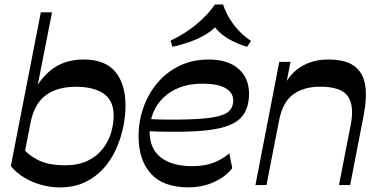

<svg xmlns="http://www.w3.org/2000/svg" viewBox="-20 -827 1699 858"><path d="M246.5 10.5Q207.3 10.5 166.2 -0.4Q125.1 -11.4 89.5 -32.7Q53.9 -53.9 28.4 -85L162.4 -772H212.5L140 -403.8L131.7 -419.2Q169.1 -489.3 223.4 -525.1Q277.8 -561 354.1 -561Q449.8 -561 495.4 -506.2Q540.9 -451.4 540.9 -355.4Q540.9 -309 530.4 -258.3Q519.9 -207.6 498.3 -159.7Q476.6 -111.7 441.8 -73.3Q407 -34.8 358.7 -12.2Q310.4 10.5 246.5 10.5ZM83.7 -111.9 80.6 -170.4Q97.9 -139.9 145.4 -114.2Q192.9 -88.5 270.1 -88.5Q330.6 -88.5 372.3 -108.8Q413.9 -129.1 439.5 -162.4Q465.1 -195.6 476.5 -234.4Q487.9 -273.2 487.9 -310.6Q487.9 -378.1 443 -408.7Q398 -439.3 319.5 -439.3Q235.9 -439.3 184.6 -401.4Q133.3 -363.5 116.7 -279.6Z M822.1 10.2Q709.3 10.2 654.3 -50.9Q599.3 -112 599.3 -218.1Q599.3 -285.4 621.1 -346.9Q642.8 -408.3 683.5 -456.7Q724.2 -505 782.3 -533Q840.3 -561 913.1 -561Q999 -561 1045.9 -519.4Q1092.9 -477.9 1092.9 -408.8Q1092.9 -348.7 1065.6 -311.5Q1038.2 -274.3 973.7 -257.2Q909.2 -240 796.7 -238.3Q750.6 -237.8 711.4 -238.5Q672.2 -239.2 636.7 -241.2V-295.4Q672.3 -293.4 709.1 -292.7Q745.9 -292 781 -292.6Q880 -293.7 932.1 -302.7Q984.1 -311.7 1003.2 -330.1Q1022.3 -348.4 1022.3 -377.9Q1022.3 -412.9 988.2 -433Q954 -453.1 884.7 -453.1Q827 -453.1 783 -436.2Q739 -419.2 709 -389.6Q679 -360 663.8 -321.2Q648.7 -282.4 648.7 -238.8Q648.7 -161.9 698.9 -123.2Q749.1 -84.4 840.8 -84.4Q893.6 -84.4 934.8 -100.2Q976.1 -115.9 1004.7 -142.1L1017.9 -75.4Q988.8 -37.7 936.9 -13.7Q885 10.2 822.1 10.2ZM750.2 -617.8 742.3 -645.4Q804.7 -674.6 856.5 -717.2Q908.3 -759.9 940.6 -807.1H976.7Q992 -760 1024.3 -716.8Q1056.7 -673.7 1101.7 -644L1084.3 -617.8Q1048.8 -628.4 1017.1 -644.6Q985.4 -660.8 962.3 -681.6Q939.1 -702.3 929.7 -725.9H958.7Q939.1 -697.9 905.1 -676.6Q871.1 -655.3 830.9 -640.9Q790.7 -626.4 750.2 -617.8Z M1121.4 0 1228.1 -550.5H1278.1L1248.9 -399.8L1244.4 -432.8Q1271.8 -495.6 1324.3 -528.3Q1376.8 -561 1446.3 -561Q1523.9 -561 1563.5 -531.7Q1603.1 -502.4 1611.9 -446.6Q1620.8 -390.8 1604.8 -310.1L1544.8 0H1494.7L1546.9 -267.3Q1564.1 -352.6 1535 -396.1Q1505.9 -439.6 1411 -439.6Q1337.7 -439.6 1290.2 -405.2Q1242.8 -370.7 1227 -288L1170.8 0Z"/></svg>

Font: Savate ExtraLight
Style: Italic
Weight: 200
Italic angle: -11°
Designer: Max Esnée
Foundry: Plomb Type
Version: Version 2.000